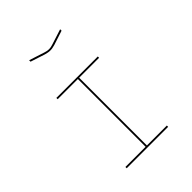

<svg xmlns="http://www.w3.org/2000/svg" viewBox="-219 -1006 1042 1042"><g transform="rotate(-45 302.5 -484.5)"><path d="M461 -90H143V-100H298V-620H143V-630H461V-620H308V-100H461ZM183 -879 270 -851Q277 -849 284.5 -847Q292 -845 302 -845Q312 -845 319.5 -847Q327 -849 334 -851L421 -879V-868L338 -841Q329 -839 321 -837Q313 -835 302 -835Q291 -835 283 -837Q275 -839 266 -841L183 -868Z"/></g></svg>

Font: Bungee Hairline
Style: Regular
Weight: 400
Designer: David Jonathan Ross
Foundry: David Jonathan Ross
Version: Version 1.000;PS 1.0;hotconv 1.0.72;makeotf.lib2.5.5900